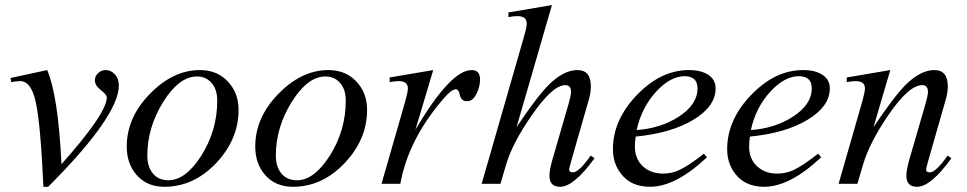

<svg xmlns="http://www.w3.org/2000/svg" viewBox="-20 -715 3763 747"><path d="M442.4 -382.8Q442.4 -263.7 167.5 11.7H148.9Q137.7 -236.3 118.7 -319.8Q100.6 -399.4 58.6 -399.4Q46.9 -399.4 23.9 -395.5L21 -411.6L163.6 -442.4Q206.1 -344.2 219.2 -76.2Q395.5 -274.4 395.5 -335.9Q395.5 -346.7 372.3 -364.5Q349.1 -382.3 349.1 -403.3Q349.1 -418.5 361.6 -430.4Q374 -442.4 391.6 -442.4Q411.1 -442.4 425.8 -426.8Q442.4 -409.7 442.4 -382.8Z M908.2 -287.6Q908.2 -173.8 822.3 -82Q734.4 11.7 619.6 11.7Q550.8 11.7 510.7 -35.2Q473.1 -78.6 473.1 -145Q473.1 -258.8 564.9 -351.6Q654.3 -442.4 757.8 -442.4Q824.7 -442.4 866.5 -397.9Q908.2 -353.5 908.2 -287.6ZM825.2 -323.2Q825.2 -367.2 803.2 -392.3Q781.2 -417.5 746.6 -417.5Q676.8 -417.5 615 -318.4Q553.2 -219.2 553.2 -109.9Q553.2 -68.4 572.8 -42.5Q594.7 -13.7 635.7 -13.7Q702.1 -13.7 763.2 -109.4Q825.2 -207.5 825.2 -323.2Z M1408.2 -287.6Q1408.2 -173.8 1322.3 -82Q1234.4 11.7 1119.6 11.7Q1050.8 11.7 1010.7 -35.2Q973.1 -78.6 973.1 -145Q973.1 -258.8 1064.9 -351.6Q1154.3 -442.4 1257.8 -442.4Q1324.7 -442.4 1366.5 -397.9Q1408.2 -353.5 1408.2 -287.6ZM1325.2 -323.2Q1325.2 -367.2 1303.2 -392.3Q1281.2 -417.5 1246.6 -417.5Q1176.8 -417.5 1115 -318.4Q1053.2 -219.2 1053.2 -109.9Q1053.2 -68.4 1072.8 -42.5Q1094.7 -13.7 1135.7 -13.7Q1202.1 -13.7 1263.2 -109.4Q1325.2 -207.5 1325.2 -323.2Z M1847.7 -405.8Q1847.7 -379.9 1835.9 -354.5Q1821.8 -321.3 1797.4 -321.3Q1774.4 -321.3 1769.5 -344.5Q1764.6 -367.7 1753.9 -367.7Q1737.3 -367.7 1708 -334Q1568.8 -174.3 1537.6 0H1464.4L1556.2 -319.3Q1566.9 -357.4 1566.9 -371.1Q1566.9 -399.4 1530.8 -399.4Q1516.1 -399.4 1496.1 -395.5V-413.6L1665.5 -442.4L1596.2 -210Q1732.9 -442.4 1814.9 -442.4Q1847.7 -442.4 1847.7 -405.8Z M2293 -99.1Q2212.4 11.7 2159.2 11.7Q2117.7 11.7 2117.7 -31.2Q2117.7 -55.2 2130.4 -98.1L2192.9 -313.5Q2201.7 -343.8 2201.7 -357.4Q2201.7 -383.8 2179.2 -383.8Q2129.9 -383.8 2048.3 -265.6Q1973.6 -157.7 1949.2 -75.2L1927.2 0H1854L2018.6 -572.3Q2029.3 -608.9 2029.3 -623.5Q2029.3 -652.3 1992.7 -652.3Q1977.5 -652.3 1958 -648.4V-666.5L2127.4 -695.3L1989.7 -220.2Q2068.8 -338.4 2114.3 -384.3Q2172.4 -442.4 2226.6 -442.4Q2278.8 -442.4 2278.8 -379.4Q2278.8 -354 2270.5 -326.2L2205.1 -98.1Q2194.3 -59.6 2194.3 -55.7Q2194.3 -44.4 2209 -44.4Q2232.4 -44.4 2278.3 -109.9Z M2764.2 -371.1Q2764.2 -301.3 2677.7 -249Q2591.3 -196.8 2453.1 -183.6Q2450.2 -161.6 2450.2 -144.5Q2450.2 -96.2 2481.9 -67.4Q2512.2 -39.6 2560.1 -39.6Q2593.3 -39.6 2623.5 -53.7Q2659.2 -70.3 2718.8 -117.2L2730.5 -103Q2608.4 11.7 2509.3 11.7Q2434.6 11.7 2396 -39.1Q2364.7 -79.1 2364.7 -134.8Q2364.7 -248.5 2458 -345.5Q2551.3 -442.4 2660.2 -442.4Q2708 -442.4 2736.1 -423.6Q2764.2 -404.8 2764.2 -371.1ZM2693.8 -371.1Q2693.8 -418.5 2643.6 -418.5Q2588.4 -418.5 2533.2 -358.9Q2476.1 -296.9 2457 -209Q2550.3 -215.8 2619.6 -260.3Q2693.8 -308.1 2693.8 -371.1Z M3208.5 -371.1Q3208.5 -301.3 3122.1 -249Q3035.6 -196.8 2897.5 -183.6Q2894.5 -161.6 2894.5 -144.5Q2894.5 -96.2 2926.3 -67.4Q2956.5 -39.6 3004.4 -39.6Q3037.6 -39.6 3067.9 -53.7Q3103.5 -70.3 3163.1 -117.2L3174.8 -103Q3052.7 11.7 2953.6 11.7Q2878.9 11.7 2840.3 -39.1Q2809.1 -79.1 2809.1 -134.8Q2809.1 -248.5 2902.3 -345.5Q2995.6 -442.4 3104.5 -442.4Q3152.3 -442.4 3180.4 -423.6Q3208.5 -404.8 3208.5 -371.1ZM3138.2 -371.1Q3138.2 -418.5 3087.9 -418.5Q3032.7 -418.5 2977.5 -358.9Q2920.4 -296.9 2901.4 -209Q2994.6 -215.8 3064 -260.3Q3138.2 -308.1 3138.2 -371.1Z M3681.6 -99.1Q3601.1 11.7 3547.9 11.7Q3506.3 11.7 3506.3 -31.2Q3506.3 -55.2 3519 -98.1L3581.5 -313.5Q3590.3 -343.8 3590.3 -357.4Q3590.3 -383.8 3567.9 -383.8Q3515.6 -383.8 3435.1 -265.6Q3363.3 -160.2 3337.9 -75.2L3315.9 0H3242.7L3334.5 -319.3Q3345.2 -357.4 3345.2 -371.1Q3345.2 -399.4 3309.1 -399.4Q3294.4 -399.4 3274.4 -395.5V-413.6L3443.8 -442.4L3378.4 -220.2Q3457.5 -338.4 3502.9 -384.3Q3561 -442.4 3615.2 -442.4Q3667.5 -442.4 3667.5 -379.4Q3667.5 -354 3659.2 -326.2L3593.8 -98.1Q3583 -59.6 3583 -55.7Q3583 -44.4 3597.7 -44.4Q3621.1 -44.4 3667 -109.9Z"/></svg>

Font: Dai Banna SIL Book
Style: Oblique
Weight: 400
Italic angle: -11°
Designer: Victor Gaultney
Foundry: SIL International
Version: Version 2.000